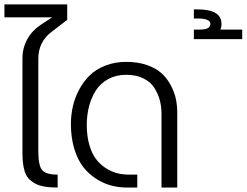

<svg xmlns="http://www.w3.org/2000/svg" viewBox="-56 -843 1109 863"><path d="M116.2 -579.1V-163.1Q116.2 -99.6 133.1 -78.9Q149.9 -58.1 203.1 -58.1V0Q168.5 0 142.6 -4.6Q116.7 -9.3 99.4 -19.5Q82 -29.8 71 -42.5Q60.1 -55.2 54.4 -74.5Q48.8 -93.8 46.9 -113Q44.9 -132.3 44.9 -159.2V-581.1Q44.9 -626.5 65.9 -665.3Q86.9 -704.1 125 -730L178.2 -765.1H-36.1V-823.2H246.1V-753.9L173.8 -698.2Q116.2 -653.3 116.2 -579.1Z M511.7 -564.9Q563.5 -564.9 604.2 -550.8Q645 -536.6 669.9 -513.9Q694.8 -491.2 711.4 -460.2Q728 -429.2 734.4 -398.7Q740.7 -368.2 740.7 -335V0H669.9V-331.1Q669.9 -363.3 662.4 -392.1Q654.8 -420.9 637.9 -447.8Q621.1 -474.6 588.6 -490.7Q556.2 -506.8 511.7 -506.8Q465.8 -506.8 430.4 -487.5Q395 -468.3 374.5 -435.8Q354 -403.3 344 -364Q334 -324.7 334 -280.8Q334 -231.9 345.2 -192.9Q356.4 -153.8 374.8 -129.2Q393.1 -104.5 418.2 -88.1Q443.4 -71.8 469.2 -64.9Q495.1 -58.1 522.9 -58.1H561V0H515.1Q477.5 0 442.4 -9.5Q407.2 -19 374 -40.8Q340.8 -62.5 316.4 -94.7Q292 -127 277.3 -176Q262.7 -225.1 262.7 -285.2Q262.7 -324.2 271 -362.5Q279.3 -400.9 298.6 -438Q317.9 -475.1 345.9 -502.9Q374 -530.8 416.7 -547.9Q459.5 -564.9 511.7 -564.9Z M934.6 -710H1032.7V-667H815.4V-710H843.8Q889.6 -710 889.6 -735.8Q889.6 -759.8 832.5 -759.8H815.4V-800.8H832.5Q939.5 -800.8 939.5 -735.8Q939.5 -719.7 934.6 -710Z"/></svg>

Font: LT Superior
Style: Regular
Weight: 400
Designer: Daniel Lyons
Foundry: LyonsType
Version: Version 1.000